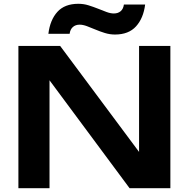

<svg xmlns="http://www.w3.org/2000/svg" viewBox="-20 -992 994 1012"><path d="M772 -112 713 -103V-750H878V0H663L183 -647L241 -656V0H77V-750H297ZM235 -814Q244 -887 282.5 -929.5Q321 -972 393 -972Q421 -972 446.5 -964Q472 -956 496 -946.5Q520 -937 541 -929Q562 -921 580 -921Q602 -921 616 -933Q630 -945 633 -968H745Q736 -896 697 -853Q658 -810 586 -810Q559 -810 533 -818Q507 -826 483.5 -836Q460 -846 438.5 -854Q417 -862 400 -862Q378 -862 364 -849.5Q350 -837 347 -814Z"/></svg>

Font: Unbounded Medium
Style: Regular
Weight: 500
Designer: Luke Prowse, Jean-Baptiste Morizot, Fátima Lázaro, Florian Runge
Foundry: NaN
Version: Version 1.700